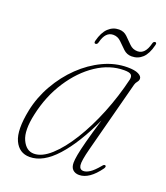

<svg xmlns="http://www.w3.org/2000/svg" viewBox="-110 -634 620 718"><g transform="rotate(20 200.0 -275.0)"><path d="M291 -96.5Q277.5 -45 280 -28.5Q282.5 -12 297.5 -12Q308.5 -12 322.2 -20.8Q336 -29.5 356.5 -54Q362.5 -62.5 368.5 -59.5Q372.5 -56 367 -47.5Q327.5 7.5 287 7.5Q271.5 7.5 262 -1.5Q252.5 -10.5 252.5 -29Q252.5 -40.5 256.2 -61.2Q260 -82 269.5 -118.2Q279 -154.5 296.5 -212.5Q248.5 -108.5 196 -50.5Q143.5 7.5 90.5 7.5Q48.5 7.5 30 -32.2Q11.5 -72 28.5 -155.5Q40 -211 68.8 -261.2Q97.5 -311.5 137.5 -350Q177.5 -388.5 224.8 -410.8Q272 -433 321 -433Q349.5 -433 364 -425.8Q378.5 -418.5 378.5 -408.5Q378.5 -401 373 -394.5Q367.5 -388 365.5 -380.5ZM53 -147.5Q38 -79.5 54.2 -44.5Q70.5 -9.5 101 -9.5Q133 -9.5 168.2 -41.5Q203.5 -73.5 237.2 -128Q271 -182.5 298.8 -251.2Q326.5 -320 344 -393.5Q346.5 -406.5 340 -412.5Q333.5 -418.5 312.5 -418.5Q255.5 -418.5 202.8 -383.5Q150 -348.5 110 -287.2Q70 -226 53 -147.5ZM320 -476.5Q301 -476.5 287.2 -489.5Q273.5 -502.5 260.2 -515.8Q247 -529 229 -529Q198 -529 187 -484.5Q184.5 -474.5 177.5 -474.5Q170.5 -474.5 173 -485Q182 -520.5 200.2 -537.8Q218.5 -555 242.5 -555Q262 -555 275.5 -541.8Q289 -528.5 302.2 -515.2Q315.5 -502 334 -502Q364.5 -502 376 -547Q378 -557 385.5 -557Q392.5 -557 389.5 -546Q380.5 -509.5 362.8 -493Q345 -476.5 320 -476.5Z"/></g></svg>

Font: Fraunces 144pt Soft Thin
Style: Italic
Weight: 100
Italic angle: -16°
Version: Version 1.000;[0bf87f6ff]